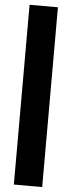

<svg xmlns="http://www.w3.org/2000/svg" viewBox="-64 -789 391 1046"><g transform="rotate(5 131.5 -266.5)"><path d="M54 225V-758H209V225Z"/></g></svg>

Font: Teachers ExtraBold
Style: Regular
Weight: 800
Designer: Alfredo Marco Pradil, Chank Diesel
Version: Version 1.001